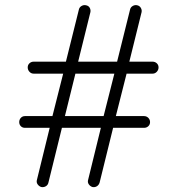

<svg xmlns="http://www.w3.org/2000/svg" viewBox="-20 -735 711 769"><path d="M145 14Q136 11 130.5 3Q125 -5 128 -15L179 -223H80Q70 -223 63.5 -229.5Q57 -236 57 -246Q57 -256 63.5 -263Q70 -270 80 -270H190L233 -440H115Q105 -440 98 -447.5Q91 -455 91 -465Q91 -475 98 -481.5Q105 -488 115 -488H244L296 -697Q298 -706 306.5 -711Q315 -716 324 -714Q335 -712 339.5 -703.5Q344 -695 342 -686L293 -488H449L501 -697Q503 -706 511.5 -711Q520 -716 529 -714Q539 -712 544 -703.5Q549 -695 547 -686L498 -488H591Q601 -488 608 -481.5Q615 -475 615 -465Q615 -455 608 -447.5Q601 -440 591 -440H487L444 -270H557Q567 -270 574 -263Q581 -256 581 -246Q581 -236 574 -229.5Q567 -223 557 -223H433L379 -4Q376 6 368 11Q360 16 350 14Q341 11 335.5 3Q330 -5 333 -15L384 -223H228L174 -4Q172 6 163.5 11Q155 16 145 14ZM240 -270H395L438 -440H282Z"/></svg>

Font: Zen Kurenaido
Style: Regular
Weight: 400
Designer: Yoshimichi Ohira
Foundry: Positype
Version: Version 1.001